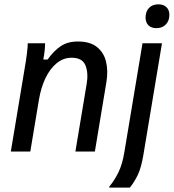

<svg xmlns="http://www.w3.org/2000/svg" viewBox="-20 -700 802 887"><path d="M30 0 93.3 -380Q100 -417.5 104.2 -451.2Q108.3 -485 108.3 -500H188.3Q188.3 -484.2 186.2 -465.4Q184.2 -446.7 180 -425H200Q226.7 -463.3 259.2 -485.8Q291.7 -508.3 340 -508.3Q396.7 -508.3 428.3 -482.5Q460 -456.7 470 -414.6Q480 -372.5 471.7 -321.7L418.3 0H328.3L380 -310Q389.2 -361.7 375 -397.5Q360.8 -433.3 310.8 -433.3Q272.5 -433.3 241.7 -407.9Q210.8 -382.5 190 -338.8Q169.2 -295 160 -240L120 0ZM485 166.7V161.7Q507.5 135.8 526.7 97.1Q545.8 58.3 555 0L638.3 -500H728.3L642.5 15Q632.5 75 616.7 107.9Q600.8 140.8 580 166.7ZM702.5 -570Q678.3 -570 665.4 -583.3Q652.5 -596.7 652.5 -619.2Q652.5 -646.7 668.3 -663.3Q684.2 -680 711.7 -680Q735.8 -680 749.2 -666.7Q762.5 -653.3 762.5 -631.7Q762.5 -604.2 746.2 -587.1Q730 -570 702.5 -570Z"/></svg>

Font: Familjen Grotesk GF
Style: Italic
Weight: 400
Designer: Anders Wikstroem, Jonas Baeckman, Matilda Gysing, Kristian Moeller
Foundry: Familjen STHML AB
Version: Version 2.000; Beta; Release 4; Build 6